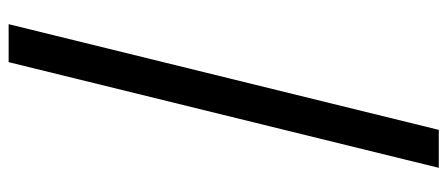

<svg xmlns="http://www.w3.org/2000/svg" viewBox="-316 -556 1037 445"><g transform="rotate(-90 202.5 -333.5)"><path d="M281 -832 36 165H124L369 -832Z"/></g></svg>

Font: Noto Sans Gurmukhi UI ExtraCondensed Medium
Style: Regular
Weight: 500
Width: 2
Designer: Jelle Bosma - Monotype Design Team
Foundry: Monotype Imaging Inc.
Version: Version 2.004